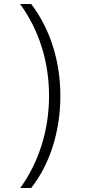

<svg xmlns="http://www.w3.org/2000/svg" viewBox="-20 -812 437 967"><path d="M82 135H137C231 15 284 -149 284 -329C284 -507 231 -669 137 -792H81C176 -662 227 -502 227 -329C227 -155 175 6 82 135Z"/></svg>

Font: Noto Sans Bengali Light
Style: Regular
Weight: 300
Designer: Jelle Bosma - Monotype Design Team
Foundry: Monotype Imaging Inc.
Version: Version 2.003